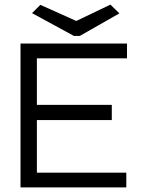

<svg xmlns="http://www.w3.org/2000/svg" viewBox="-20 -813 640 833"><path d="M69 0V-624H531V-560H140V-358H465V-292H140V-64H528V0ZM459 -793 498 -755 326 -657H301L119 -756L155 -792L311 -722Z"/></svg>

Font: Inconsolata Expanded
Style: Regular
Weight: 400
Width: 7
Monospace: yes
Designer: Raph Levien, Cyreal, Brenton Simpson
Foundry: Raph Levien, Cyreal, Google
Version: Version 3.000; ttfautohint (v1.8.2.53-6de2)